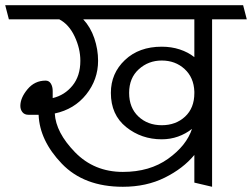

<svg xmlns="http://www.w3.org/2000/svg" viewBox="-31 -700 966 736"><path d="M394 -344Q394 -419 448 -470Q502 -521 589 -521Q626 -521 658 -510.5Q690 -500 714 -481V-626H288Q316 -596 330.5 -553.5Q345 -511 345 -467Q345 -395 299.5 -338Q254 -281 179 -265Q183 -192 256.5 -116.5Q330 -41 440 -41Q543 -41 613.5 -91.5Q684 -142 705 -206Q681 -187 651.5 -176.5Q622 -166 589 -166Q511 -166 452.5 -213Q394 -260 394 -344ZM464 -344Q464 -287 499.5 -253.5Q535 -220 589 -220Q643 -220 678.5 -253Q714 -286 714 -343V-349Q712 -403 676.5 -435.5Q641 -468 589 -468Q538 -468 501 -434.5Q464 -401 464 -344ZM782 16 714 0V-106Q671 -54 600.5 -19Q530 16 440 16Q291 16 206 -72.5Q121 -161 117 -260H78Q63 -260 55 -270Q47 -280 47 -294Q47 -325 74.5 -358Q102 -391 144 -391Q157 -391 164 -379.5Q171 -368 171 -351V-324Q217 -335 247 -372Q277 -409 277 -467Q277 -514 255 -560.5Q233 -607 196 -626H3L-11 -680H901L915 -626H782Z"/></svg>

Font: Palanquin Light
Style: Regular
Weight: 300
Designer: Pria Ravichandran
Version: Version 1.0.4